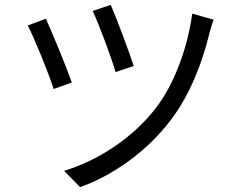

<svg xmlns="http://www.w3.org/2000/svg" viewBox="-20 -739 996 791"><path d="M436.1 -719.1 361.9 -693.9C386 -643.8 441.1 -496.1 456 -442.1L530.9 -467C513.8 -521 457 -672.9 436.1 -719.1ZM772 -682.9C753.9 -545.8 697.8 -389.2 619 -290.1C523.1 -167.3 380 -76 244 -35.2L310 32C445 -16 585.9 -115.1 683.9 -245C762.8 -348 815 -485.1 843 -603C846.9 -619 854 -641 860.1 -658ZM169 -661.9 94.1 -633.9C117.2 -593 182.9 -431.1 201 -372.2L275.9 -399.1C253.9 -462 193.9 -608 169 -661.9Z"/></svg>

Font: Karasuma Gothic
Style: Regular
Weight: 400
Designer: Rasmus Andersson, Ryoko Nishizuka
Foundry: Genbu
Version: Version 1.00